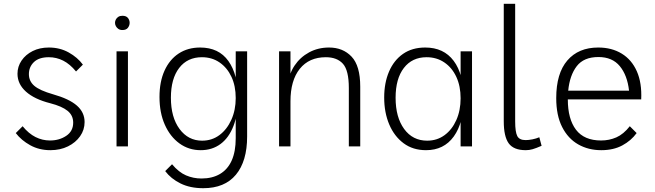

<svg xmlns="http://www.w3.org/2000/svg" viewBox="-20 -770 3446 1010"><path d="M99 -106Q131 -67 167 -49Q203 -31 243 -31Q292 -31 328.5 -55.5Q365 -80 365 -125Q365 -163 335.5 -187Q306 -211 244 -227Q161 -248 116.5 -288Q72 -328 72 -382Q72 -420 93.5 -451.5Q115 -483 152 -501.5Q189 -520 237 -520Q295 -520 341.5 -494Q388 -468 416 -430L380 -394Q348 -433 312.5 -451Q277 -469 237 -469Q185 -469 158.5 -443.5Q132 -418 132 -380Q132 -343 160.5 -318.5Q189 -294 259 -274Q344 -250 384.5 -214.5Q425 -179 425 -128Q425 -87 401.5 -53.5Q378 -20 337.5 0Q297 20 245 20Q186 20 139 -6Q92 -32 63 -70Z M593 -500H653V0H593ZM585 -650Q585 -659 589.5 -667.5Q594 -676 602.5 -681.5Q611 -687 624 -687Q644 -687 653 -675.5Q662 -664 662 -650Q662 -636 653 -624Q644 -612 624 -612Q611 -612 602.5 -618Q594 -624 589.5 -632.5Q585 -641 585 -650Z M1049 220Q980 220 929.5 195Q879 170 849 130L885 94Q920 136 958.5 152.5Q997 169 1040 169Q1097 169 1137.5 145Q1178 121 1199 74Q1220 27 1220 -43V-500H1280V-52Q1280 78 1221 149Q1162 220 1049 220ZM1036 20Q973 20 924 -15.5Q875 -51 847 -114Q819 -177 819 -260Q819 -340 845.5 -398.5Q872 -457 920 -488.5Q968 -520 1033 -520Q1131 -520 1181.5 -449Q1232 -378 1232 -255Q1232 -169 1208 -107Q1184 -45 1140 -12.5Q1096 20 1036 20ZM1043 -30Q1095 -30 1134.5 -59.5Q1174 -89 1197 -140Q1220 -191 1220 -254Q1220 -318 1197.5 -366Q1175 -414 1135 -441.5Q1095 -469 1042 -469Q966 -469 922.5 -412.5Q879 -356 879 -256Q879 -153 924.5 -91.5Q970 -30 1043 -30Z M1815 -307Q1815 -400 1784 -434.5Q1753 -469 1694 -469Q1606 -469 1557 -408Q1508 -347 1508 -237L1499 -277L1496 -327Q1500 -381 1529.5 -425Q1559 -469 1606 -494.5Q1653 -520 1711 -520Q1784 -520 1829.5 -472Q1875 -424 1875 -314V0H1815ZM1448 -500H1508V0H1448Z M2221 20Q2152 20 2103 -16.5Q2054 -53 2027.5 -115.5Q2001 -178 2001 -257Q2001 -334 2026.5 -393.5Q2052 -453 2100 -486.5Q2148 -520 2217 -520Q2314 -520 2366.5 -450Q2419 -380 2419 -252Q2419 -124 2367 -52Q2315 20 2221 20ZM2227 -30Q2279 -30 2318.5 -59Q2358 -88 2380.5 -138.5Q2403 -189 2403 -253Q2403 -317 2380.5 -365.5Q2358 -414 2317.5 -441.5Q2277 -469 2224 -469Q2148 -469 2104.5 -412.5Q2061 -356 2061 -256Q2061 -153 2106 -91.5Q2151 -30 2227 -30ZM2403 0V-500H2463V0Z M2829 -3Q2799 10 2781.5 15Q2764 20 2746 20Q2682 20 2656 -16Q2630 -52 2630 -132V-750H2690V-131Q2690 -76 2701 -54.5Q2712 -33 2745 -33Q2761 -33 2781 -37Q2801 -41 2817 -48Z M3143 20Q3075 20 3021.5 -10.5Q2968 -41 2937 -102Q2906 -163 2906 -254Q2906 -384 2964.5 -452Q3023 -520 3127 -520Q3198 -520 3250.5 -488Q3303 -456 3330 -395Q3357 -334 3353 -247H2967Q2967 -144 3010 -87.5Q3053 -31 3142 -31Q3185 -31 3222.5 -47.5Q3260 -64 3293 -106L3329 -70Q3300 -30 3253.5 -5Q3207 20 3143 20ZM2969 -293H3289Q3280 -374 3240.5 -422Q3201 -470 3128 -470Q3051 -470 3014 -422Q2977 -374 2969 -293Z"/></svg>

Font: Moderustic Light
Style: Regular
Weight: 300
Designer: Tural Alisoy
Foundry: TAFT Foundry
Version: Version 2.120